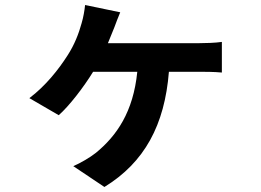

<svg xmlns="http://www.w3.org/2000/svg" viewBox="-20 -647 1040 765"><path d="M459 -598 319 -627C317 -606 312 -577 305 -554C294 -514 277 -469 249 -426C214 -371 162 -305 97 -256L214 -188C255 -224 313 -299 351 -361H527C511 -201 445 -106 362 -38C338 -19 300 3 272 15L396 98C556 0 636 -149 653 -361H775C795 -361 833 -361 864 -358V-480C837 -476 797 -475 775 -475H410L436 -539C442 -557 450 -575 459 -598Z"/></svg>

Font: Noto Sans Mono CJK TC
Style: Bold
Weight: 700
Designer: Ryoko NISHIZUKA 西塚涼子 (kana, bopomofo & ideographs); Paul D. Hunt (Latin, Greek & Cyrillic); Sandoll Communications 산돌커뮤니
Foundry: Adobe
Version: Version 2.004;hotconv 1.0.118;makeotfexe 2.5.65603